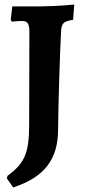

<svg xmlns="http://www.w3.org/2000/svg" viewBox="-20 -670 372 843"><path d="M38 153C175 108 235 30 235 -102C236 -209 243 -438 248 -529C250 -568 257 -576 301 -583L306 -650C306 -650 224 -642 157 -642H34L27 -583L32 -575C32 -575 60 -578 74 -578C102 -578 109 -568 109 -526L108 -123C108 2 88 47 13 102L10 113Z"/></svg>

Font: Alegreya SC
Style: Bold
Weight: 700
Designer: Juan Pablo del Peral
Foundry: Huerta Tipografica
Version: Version 2.007;PS 002.007;hotconv 1.0.88;makeotf.lib2.5.64775